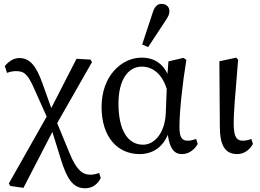

<svg xmlns="http://www.w3.org/2000/svg" viewBox="-20 -787 1348 997"><path d="M33.2 178.6 101.8 188.5 263 -123.4 457.6 -464.3 450.3 -477.5 377.3 -481.7 233.5 -201.1 26 165.5 33.2 178.6ZM421.5 190.6C457 190.6 485 173.1 503.2 137.9L495 111.4C480.1 116.3 465.9 120.2 449.1 120.2C406.7 120.2 375.7 93.4 340.6 7L270.2 -164L242.5 -132.1L297.5 44.5C326.3 136.3 356.3 190.6 421.5 190.6ZM232 -159.9 259.1 -189.9 198.8 -358.6C167.3 -446.1 134.1 -485.6 80.1 -485.6C50 -485.6 25.4 -468 5 -444.1L16.3 -408.6C33.1 -414.6 46.2 -417.6 62.9 -417.6C106.3 -417.6 124.1 -402.8 159.7 -321.7L232 -159.9Z M704.3 13.1C781.8 13.1 843.9 -31.8 867.1 -136.4L847.1 -135.6C853.1 -17.3 882.3 13.1 924.9 13.1C959.8 13.1 990.5 -9.3 1006.6 -39.7L998.3 -65.3C984.5 -60.3 968.8 -56.4 955.7 -56.4C924.8 -56.4 911.8 -72.7 911.8 -127.1C911.8 -204.9 926.8 -350.1 947.7 -476.4L932.6 -486.5L854.6 -468.2L847.7 -375.2L840.8 -197.9C835.9 -96.8 782.8 -35.6 722.9 -35.6C645.5 -35.6 595.2 -107.2 595.2 -249.5C595.2 -372.8 645.5 -441.1 716.3 -441.1C774.3 -441.1 832.8 -399.8 854.1 -292.4L876.6 -321.6C852.3 -444.7 793.4 -487.7 715.1 -487.7C611.4 -487.7 507.4 -392.4 507.4 -232.1C507.4 -71.3 594 13.1 704.3 13.1ZM718.3 -555.9 749.3 -542.5 837.9 -677.4C854.3 -701.8 859.7 -712.3 859.7 -728.9C859.7 -751.5 843.2 -766.9 818.7 -766.9C800.9 -766.9 784.8 -756.5 774.6 -726.3L718.3 -555.9Z M1212.2 13.1C1248.2 13.1 1277 -9.9 1293.5 -39.7L1285.1 -65.3C1271.3 -60.3 1255.6 -56.4 1241.7 -56.4C1210.7 -56.4 1195.5 -72.2 1193.6 -135.5C1192.7 -203.9 1200.6 -277.8 1216.5 -477.4L1206.1 -487.5L1119.1 -468.8L1121.6 -125.1C1122.7 -28.9 1150.2 13.1 1212.2 13.1Z"/></svg>

Font: Source Serif Variable
Style: Regular
Weight: 389
Designer: Frank Grießhammer
Foundry: Adobe Systems Incorporated
Version: Version 3.001;hotconv 1.0.111;makeotfexe 2.5.65597